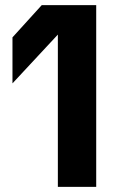

<svg xmlns="http://www.w3.org/2000/svg" viewBox="-20 -725 480 745"><path d="M204.5 0V-590.8L28.4 -401.5V-580L141.9 -705H353.3V0Z"/></svg>

Font: TikTok Sans Light
Style: Regular
Weight: 300
Version: Version 4.000